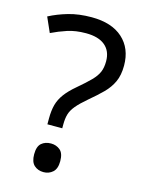

<svg xmlns="http://www.w3.org/2000/svg" viewBox="-113 -792 659 874"><g transform="rotate(15 217.0 -355.0)"><path d="M140 -228Q140 -266 147.5 -293.5Q155 -321 173.5 -346Q192 -371 224 -398Q263 -431 284.5 -453Q306 -475 315 -496Q324 -517 324 -547Q324 -595 293 -621Q262 -647 203 -647Q154 -647 116 -634.5Q78 -622 43 -605L12 -675Q52 -696 100.5 -710Q149 -724 209 -724Q304 -724 356 -677Q408 -630 408 -549Q408 -504 393.5 -472.5Q379 -441 352.5 -414.5Q326 -388 290 -358Q257 -330 239.5 -309Q222 -288 216 -267.5Q210 -247 210 -218V-201H140ZM117 -54Q117 -91 134.5 -106Q152 -121 179 -121Q204 -121 222 -106Q240 -91 240 -54Q240 -18 222 -2Q204 14 179 14Q152 14 134.5 -2Q117 -18 117 -54Z"/></g></svg>

Font: Noto Sans Tai Tham
Style: Regular
Weight: 400
Designer: Monotype Design Team 2013. Revised by David WIlliams 2020
Foundry: Monotype Imaging Inc.
Version: Version 2.002